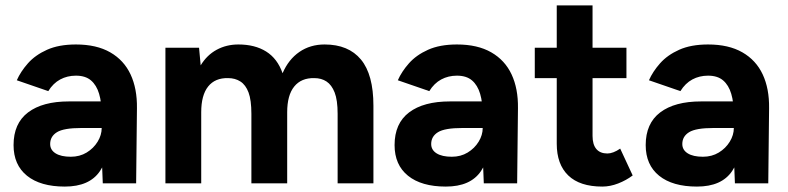

<svg xmlns="http://www.w3.org/2000/svg" viewBox="-20 -676 2904 708"><path d="M359 0 355 -101V-253Q355 -298 345.5 -330Q336 -362 315.5 -379.5Q295 -397 260 -397Q228 -397 202 -383Q176 -369 158 -340L42 -380Q56 -412 83 -442.5Q110 -473 153.5 -492.5Q197 -512 260 -512Q336 -512 386.5 -483Q437 -454 461.5 -401.5Q486 -349 485 -277L482 0ZM219 12Q129 12 79.5 -28Q30 -68 30 -141Q30 -221 83.5 -261.5Q137 -302 234 -302H361V-204H280Q215 -204 190 -188.5Q165 -173 165 -145Q165 -123 185 -110.5Q205 -98 241 -98Q274 -98 299.5 -113.5Q325 -129 340 -153.5Q355 -178 355 -204H387Q387 -102 348.5 -45Q310 12 219 12Z M590 0V-500H714L720 -435Q743 -473 779 -492.5Q815 -512 859 -512Q920 -512 961.5 -486Q1003 -460 1022 -406Q1044 -457 1084 -484.5Q1124 -512 1177 -512Q1265 -512 1311 -456.5Q1357 -401 1357 -286V0H1225V-256Q1225 -307 1214 -335Q1203 -363 1184 -375.5Q1165 -388 1139 -388Q1091 -389 1065 -357Q1039 -325 1039 -262V0H907V-256Q907 -307 896.5 -335Q886 -363 866.5 -375.5Q847 -388 821 -388Q773 -389 747.5 -357Q722 -325 722 -262V0Z M1764 0 1760 -101V-253Q1760 -298 1750.5 -330Q1741 -362 1720.5 -379.5Q1700 -397 1665 -397Q1633 -397 1607 -383Q1581 -369 1563 -340L1447 -380Q1461 -412 1488 -442.5Q1515 -473 1558.5 -492.5Q1602 -512 1665 -512Q1741 -512 1791.5 -483Q1842 -454 1866.5 -401.5Q1891 -349 1890 -277L1887 0ZM1624 12Q1534 12 1484.5 -28Q1435 -68 1435 -141Q1435 -221 1488.5 -261.5Q1542 -302 1639 -302H1766V-204H1685Q1620 -204 1595 -188.5Q1570 -173 1570 -145Q1570 -123 1590 -110.5Q1610 -98 1646 -98Q1679 -98 1704.5 -113.5Q1730 -129 1745 -153.5Q1760 -178 1760 -204H1792Q1792 -102 1753.5 -45Q1715 12 1624 12Z M2201 12Q2118 12 2075.5 -29Q2033 -70 2033 -146V-656H2165V-175Q2165 -143 2179 -126.5Q2193 -110 2220 -110Q2230 -110 2242 -114.5Q2254 -119 2267 -128L2313 -29Q2289 -11 2259.5 0.5Q2230 12 2201 12ZM1952 -388V-500H2290V-388Z M2690 0 2686 -101V-253Q2686 -298 2676.5 -330Q2667 -362 2646.5 -379.5Q2626 -397 2591 -397Q2559 -397 2533 -383Q2507 -369 2489 -340L2373 -380Q2387 -412 2414 -442.5Q2441 -473 2484.5 -492.5Q2528 -512 2591 -512Q2667 -512 2717.5 -483Q2768 -454 2792.5 -401.5Q2817 -349 2816 -277L2813 0ZM2550 12Q2460 12 2410.5 -28Q2361 -68 2361 -141Q2361 -221 2414.5 -261.5Q2468 -302 2565 -302H2692V-204H2611Q2546 -204 2521 -188.5Q2496 -173 2496 -145Q2496 -123 2516 -110.5Q2536 -98 2572 -98Q2605 -98 2630.5 -113.5Q2656 -129 2671 -153.5Q2686 -178 2686 -204H2718Q2718 -102 2679.5 -45Q2641 12 2550 12Z"/></svg>

Font: Figtree
Style: Bold
Weight: 700
Designer: Erik Kennedy
Foundry: Erik Kennedy
Version: Version 2.001;gftools[0.9.30]